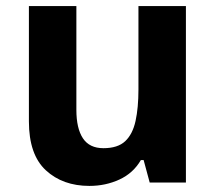

<svg xmlns="http://www.w3.org/2000/svg" viewBox="-20 -600 711 631"><path d="M274 11Q186 11 130.5 -40.5Q75 -92 75 -201V-580H231V-239Q231 -178 252.5 -145.5Q274 -113 320 -113Q367 -113 391.5 -136Q416 -159 425.5 -202.5Q435 -246 435 -306V-580H591V0H472L452 -74H443Q418 -31 372.5 -10Q327 11 274 11Z"/></svg>

Font: Menbere
Style: Regular
Weight: 400
Designer: Aleme Tadesse
Foundry: Sorkin Type Co
Version: Version 1.000